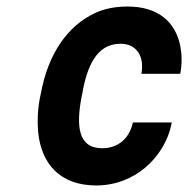

<svg xmlns="http://www.w3.org/2000/svg" viewBox="-20 -558 576 588"><path d="M229 -257 232 -271C246 -353 275 -424 349 -424C398 -424 423 -386 413 -332H532C538 -363 537 -392 532 -418C517 -491 464 -538 371 -538C334 -538 301 -532 271 -518C187 -479 127 -393 105 -271L102 -257C95 -220 94 -184 97 -152C107 -57 163 10 275 10C334 10 386 -12 424 -44C460 -74 495 -122 506 -183H387C376 -133 341 -104 293 -104C218 -104 214 -174 229 -257Z"/></svg>

Font: Asimov
Style: NarIt
Weight: 500
Designer: Google
Version: Version 2.000980; 2014